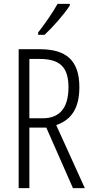

<svg xmlns="http://www.w3.org/2000/svg" viewBox="-20 -967 473 987"><path d="M339 -947H276C248 -898 217 -853 176 -800V-788H209C249 -825 310 -893 339 -939ZM184 -714H76V0H131V-311H218L355 0H416L269 -324C351 -352 388 -416 388 -519C388 -658 319 -714 184 -714ZM183 -664C289 -664 332 -621 332 -518C332 -407 282 -359 200 -359H131V-664Z"/></svg>

Font: Noto Sans UI Condensed Light
Style: Regular
Weight: 300
Width: 3
Designer: Monotype Design Team
Foundry: Monotype Imaging Inc.
Version: Version 1.901